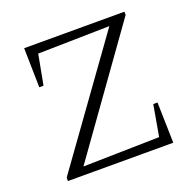

<svg xmlns="http://www.w3.org/2000/svg" viewBox="-117 -772 907 894"><g transform="rotate(-20 337.0 -325.5)"><path d="M72 0V-17L500 -612L145 -605L117 -456H96L92 -651H589V-635L163 -39L541 -47L568 -201H589L594 0Z"/></g></svg>

Font: Piazzolla Thin ExtraLight
Style: Regular
Weight: 250
Version: Version 2.005